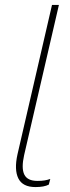

<svg xmlns="http://www.w3.org/2000/svg" viewBox="-20 -750 285 779"><path d="M124 9Q72 9 54.5 -26Q37 -61 51 -124L191 -730H219L78 -121Q66 -68 78.5 -42Q91 -16 132 -16Q149 -16 161 -18Q173 -20 184 -24L178 -1Q159 9 124 9Z"/></svg>

Font: Work Sans ExtraLight
Style: Italic
Weight: 200
Italic angle: -13°
Designer: Wei Huang
Foundry: Wei Huang
Version: Version 2.012; ttfautohint (v1.8.3)